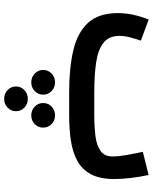

<svg xmlns="http://www.w3.org/2000/svg" viewBox="75 -500 740 930"><g transform="rotate(90 445.0 -35.0)"><path d="M598.1 126Q598.1 149.9 581.1 166.7Q564 183.6 539.1 183.6Q513.7 183.6 496.3 166.7Q479 149.9 479 126Q479 101.6 496.3 85Q513.7 68.4 539.1 68.4Q564 68.4 581.1 85Q598.1 101.6 598.1 126ZM438.5 126Q438.5 149.9 421.1 166.7Q403.8 183.6 378.9 183.6Q354 183.6 336.4 166.7Q318.8 149.9 318.8 126Q318.8 101.6 336.4 85Q354 68.4 378.9 68.4Q403.8 68.4 421.1 85Q438.5 101.6 438.5 126ZM518.6 257.8Q518.6 281.7 501.2 298.3Q483.9 314.9 459 314.9Q434.1 314.9 416.5 298.3Q398.9 281.7 398.9 257.8Q398.9 233.4 416.5 216.8Q434.1 200.2 459 200.2Q483.9 200.2 501.2 216.8Q518.6 233.4 518.6 257.8ZM538.6 0H425.3Q309.1 0 223.1 -20.3Q137.2 -40.5 90.3 -91.8Q43.5 -143.1 43.5 -235.4Q43.5 -275.4 52.2 -313.5Q61 -351.6 74.7 -385.3L176.8 -347.2Q168.9 -324.7 161.4 -296.6Q153.8 -268.6 153.8 -242.7Q154.3 -190.9 188.7 -165Q223.1 -139.2 284.2 -130.4Q345.2 -121.6 425.3 -121.6H539.6Q593.3 -121.6 638.4 -127.2Q683.6 -132.8 710.7 -151.9Q737.8 -170.9 737.8 -210Q737.8 -240.2 730.7 -280Q723.6 -319.8 715.3 -356.9L827.6 -384.8Q836.9 -341.8 842 -298.6Q847.2 -255.4 847.2 -218.8Q847.2 -147.9 823.5 -104.5Q799.8 -61 757.3 -38.6Q714.8 -16.1 658.9 -8.1Q603 0 538.6 0Z"/></g></svg>

Font: Vazirmatn RD FD SemiBold
Style: Regular
Weight: 600
Designer: Saber Rastikerdar
Foundry: Saber Rastikerdar
Version: Version 33.003